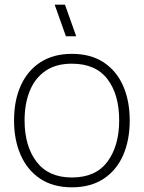

<svg xmlns="http://www.w3.org/2000/svg" viewBox="-20 -785 614 820"><path d="M287 15Q207 15 152 -21.5Q97 -58 68.5 -122.5Q40 -187 40 -271Q40 -356 69 -420Q98 -484 153.2 -519.5Q208.5 -555 287 -555Q367.5 -555 422.5 -518.8Q477.5 -482.5 505.8 -418.5Q534 -354.5 534 -271Q534 -185.5 505.5 -121.2Q477 -57 421.8 -21Q366.5 15 287 15ZM287 -27Q389 -27 439 -94.8Q489 -162.5 489 -271Q489 -381.5 438.8 -447.2Q388.5 -513 287 -513Q218.5 -513 173.8 -482Q129 -451 107 -396.5Q85 -342 85 -271Q85 -161 136.2 -94Q187.5 -27 287 -27ZM305.5 -630H261.5L213.5 -765H257.5Z"/></svg>

Font: Manrope Variable Light
Style: Regular
Weight: 200
Designer: Mikhail Sharanda
Foundry: Mikhail Sharanda
Version: Version 4.505